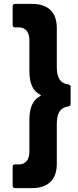

<svg xmlns="http://www.w3.org/2000/svg" viewBox="-20 -820 400 987"><path d="M145 147C227 147 272 103 272 23V-184C272 -239 291 -268 331 -273C339 -274 343 -279 343 -286V-373C343 -380 339 -385 331 -386C291 -391 272 -419 272 -474V-677C272 -757 227 -800 145 -800H57C50 -800 45 -795 45 -788V-691C45 -684 50 -679 57 -679H80C110 -679 131 -655 131 -616V-455C131 -391 149 -352 187 -333C191 -331 191 -329 188 -327C149 -307 131 -267 131 -203V-38C131 1 110 25 80 25H57C50 25 45 30 45 37V135C45 142 50 147 57 147Z"/></svg>

Font: Barlow Semi Condensed
Style: Bold
Weight: 700
Width: 4
Designer: Jeremy Tribby
Foundry: Tribby Type
Version: Version 1.422;hotconv 1.0.109;makeotfexe 2.5.65596